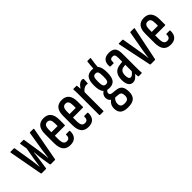

<svg xmlns="http://www.w3.org/2000/svg" viewBox="77 -1470 2514 2514"><g transform="rotate(-45 1333.5 -213.0)"><path d="M116 0Q108 0 106 -8L20 -477Q19 -488 25 -488H89Q96 -488 97 -478L140 -213Q145 -181 149 -147Q153 -113 156 -81H158Q163 -113 168 -146Q173 -179 178 -211L206 -369L190 -468Q189 -478 196 -478H255Q261 -478 262 -471L302 -212Q307 -179 310.5 -146Q314 -113 317 -81H319Q324 -114 328 -148Q332 -182 336 -214L379 -478Q381 -488 386 -488H450Q458 -488 456 -477L369 -8Q368 0 360 0H283Q276 0 274 -7L255 -121Q251 -151 247 -184.5Q243 -218 240 -262H236Q232 -218 227.5 -184.5Q223 -151 219 -120L202 -8Q201 0 193 0Z M646 6Q576 6 542.5 -36Q509 -78 509 -166V-332Q509 -415 543 -454.5Q577 -494 642 -494Q708 -494 742 -453.5Q776 -413 776 -332V-235Q776 -226 768 -226H585V-165Q585 -111 599 -87Q613 -63 646 -63Q674 -63 687 -79Q700 -95 698 -127Q697 -137 705 -137H762Q770 -137 770 -128Q772 -63 740 -28.5Q708 6 646 6ZM585 -290H700V-336Q700 -383 686.5 -404Q673 -425 643 -425Q613 -425 599 -403.5Q585 -382 585 -336Z M982 6Q912 6 878.5 -36Q845 -78 845 -166V-332Q845 -415 879 -454.5Q913 -494 978 -494Q1044 -494 1078 -453.5Q1112 -413 1112 -332V-235Q1112 -226 1104 -226H921V-165Q921 -111 935 -87Q949 -63 982 -63Q1010 -63 1023 -79Q1036 -95 1034 -127Q1033 -137 1041 -137H1098Q1106 -137 1106 -128Q1108 -63 1076 -28.5Q1044 6 982 6ZM921 -290H1036V-336Q1036 -383 1022.5 -404Q1009 -425 979 -425Q949 -425 935 -403.5Q921 -382 921 -336Z M1196 0Q1188 0 1188 -10V-366Q1188 -407 1187.5 -434Q1187 -461 1185 -476Q1184 -488 1192 -488H1246Q1252 -488 1253 -478Q1255 -459 1257 -431Q1259 -403 1259 -388L1264 -378V-10Q1264 0 1257 0ZM1258 -346 1253 -417Q1265 -436 1280.5 -453.5Q1296 -471 1314.5 -482.5Q1333 -494 1354 -494Q1364 -494 1370 -492Q1375 -491 1376.5 -488Q1378 -485 1378 -480Q1378 -462 1377 -444.5Q1376 -427 1374 -409Q1373 -401 1367 -402Q1362 -404 1356.5 -404.5Q1351 -405 1344 -405Q1323 -405 1299 -389Q1275 -373 1258 -346Z M1528 191Q1453 191 1418.5 161Q1384 131 1384 71Q1384 29 1403 -1Q1422 -31 1457 -50L1508 -27Q1487 -16 1473.5 6.5Q1460 29 1460 57Q1460 91 1476.5 106.5Q1493 122 1531 122Q1574 122 1590.5 105Q1607 88 1607 51Q1607 18 1594.5 2Q1582 -14 1552 -17L1483 -23Q1445 -27 1424.5 -50Q1404 -73 1404 -108Q1404 -134 1414.5 -152Q1425 -170 1440.5 -182.5Q1456 -195 1469 -202L1514 -173Q1495 -166 1483.5 -154.5Q1472 -143 1472 -126Q1472 -111 1480.5 -101.5Q1489 -92 1509 -90L1579 -82Q1632 -76 1656.5 -44Q1681 -12 1681 55Q1681 124 1645 157.5Q1609 191 1528 191ZM1535 -161Q1470 -161 1441 -200.5Q1412 -240 1412 -328Q1412 -415 1440.5 -454.5Q1469 -494 1535 -494Q1600 -494 1628.5 -454.5Q1657 -415 1657 -328Q1657 -240 1628.5 -200.5Q1600 -161 1535 -161ZM1535 -228Q1565 -228 1574.5 -250Q1584 -272 1584 -327Q1584 -383 1574.5 -404.5Q1565 -426 1535 -426Q1506 -426 1495.5 -404.5Q1485 -383 1485 -327Q1485 -272 1495.5 -250Q1506 -228 1535 -228ZM1618 -448 1562 -474Q1564 -518 1567 -551.5Q1570 -585 1573 -607Q1574 -617 1581 -617H1630Q1638 -617 1636 -607Q1631 -576 1625.5 -538.5Q1620 -501 1618 -448Z M1913 0Q1906 0 1905 -9Q1903 -27 1901 -54Q1899 -81 1899 -100L1894 -107V-358Q1894 -396 1885 -410.5Q1876 -425 1849 -425Q1823 -425 1812.5 -410Q1802 -395 1805 -361Q1805 -352 1797 -352H1744Q1734 -352 1733 -364Q1728 -426 1758 -460Q1788 -494 1851 -494Q1915 -494 1942.5 -464Q1970 -434 1970 -359V-121Q1970 -81 1970.5 -53Q1971 -25 1973 -11Q1974 0 1967 0ZM1802 6Q1763 6 1741 -28Q1719 -62 1719 -124Q1719 -192 1749 -233Q1779 -274 1848 -282L1902 -288V-232L1859 -226Q1826 -222 1809.5 -198.5Q1793 -175 1793 -131Q1793 -99 1802.5 -81Q1812 -63 1829 -63Q1845 -63 1862 -76Q1879 -89 1905 -125L1909 -65Q1878 -27 1855.5 -10.5Q1833 6 1802 6Z M2133 0Q2127 0 2125 -7L2027 -477Q2025 -488 2032 -488H2099Q2106 -488 2107 -480L2153 -208Q2158 -176 2163 -144.5Q2168 -113 2171 -81H2173Q2176 -113 2181 -145Q2186 -177 2191 -209L2239 -480Q2240 -488 2247 -488H2313Q2321 -488 2318 -476L2221 -7Q2219 0 2211 0Z M2504 6Q2434 6 2400.5 -36Q2367 -78 2367 -166V-332Q2367 -415 2401 -454.5Q2435 -494 2500 -494Q2566 -494 2600 -453.5Q2634 -413 2634 -332V-235Q2634 -226 2626 -226H2443V-165Q2443 -111 2457 -87Q2471 -63 2504 -63Q2532 -63 2545 -79Q2558 -95 2556 -127Q2555 -137 2563 -137H2620Q2628 -137 2628 -128Q2630 -63 2598 -28.5Q2566 6 2504 6ZM2443 -290H2558V-336Q2558 -383 2544.5 -404Q2531 -425 2501 -425Q2471 -425 2457 -403.5Q2443 -382 2443 -336Z"/></g></svg>

Font: Sofia Sans Extra Condensed Medium
Style: Regular
Weight: 500
Version: Version 4.100